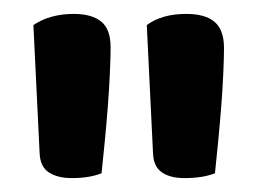

<svg xmlns="http://www.w3.org/2000/svg" viewBox="-20 -699 372 276"><path d="M126 -450Q109 -443 83 -443Q63 -443 50.5 -451Q38 -459 37 -478L28 -663Q52 -679 86 -679Q112 -679 125.5 -668Q139 -657 139 -631Q139 -618 138 -595Q137 -572 135 -546Q133 -520 130.5 -494.5Q128 -469 126 -450ZM289 -450Q272 -443 245 -443Q225 -443 213 -451Q201 -459 200 -478L191 -663Q202 -671 216 -675Q230 -679 248 -679Q275 -679 288.5 -667.5Q302 -656 302 -630Q302 -617 301 -594Q300 -571 298 -545.5Q296 -520 293.5 -494.5Q291 -469 289 -450Z"/></svg>

Font: Baloo Bhaina 2 SemiBold
Style: Regular
Weight: 600
Designer: Yesha Goshar, Manish Minz, Shuchita Grover and Ek Type
Foundry: Ek Type
Version: Version 1.640;hotconv 1.0.111;makeotfexe 2.5.65597; ttfautoh